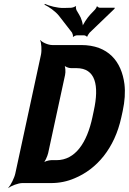

<svg xmlns="http://www.w3.org/2000/svg" viewBox="-20 -943 663 989"><path d="M95 0H243C285 0 326 -8 365 -25C478 -72 570 -178 605 -339L612 -371C623 -422 626 -468 621 -510C606 -626 538 -711 398 -711H249C228 -711 196 -725 188 -737L187 -735C193 -722 196 -685 191 -661L59 -50C54 -26 35 11 23 24V26C37 14 74 0 95 0ZM463 -372 456 -339C428 -208 368 -118 271 -118H244C231 -118 207 -111 198 -102L200 -99C211 -108 224 -137 228 -154L315 -556C319 -573 317 -602 310 -611L308 -609C313 -600 333 -592 346 -592H374C472 -592 492 -504 463 -372ZM388 -867 375 -889C373 -892 369 -906 372 -910L368 -911C366 -907 351 -903 345 -903L309 -902C275 -901 233 -913 211 -923L209 -919C230 -909 266 -885 285 -860L351 -775C353 -771 358 -758 355 -755L358 -753C360 -757 372 -761 376 -761H413C417 -761 426 -757 427 -754L430 -755C430 -758 438 -771 441 -774L570 -898L571 -903H495C491 -903 481 -907 481 -911L478 -909C479 -906 469 -892 465 -889L445 -868C430 -852 406 -817 402 -800H406C410 -817 398 -852 388 -867Z"/></svg>

Font: Asimov
Style: EdgeExtremeIt
Weight: 500
Designer: Google
Version: Version 2.000980: 2014